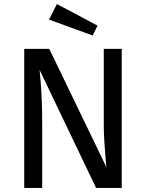

<svg xmlns="http://www.w3.org/2000/svg" viewBox="-20 -931 723 951"><path d="M494 -689H583V0H456L176 -585Q179 -557 182 -518.5Q185 -480 187 -430Q189 -380 189 -316V0H100V-689H224L507 -103Q506 -111 503 -145.5Q500 -180 497 -225.5Q494 -271 494 -313ZM223 -834 262 -911 463 -804 439 -755Z"/></svg>

Font: Fira Sans Variable
Style: Regular
Weight: 400
Designer: Carrois Corporate & Edenspiekermann AG
Foundry: Carrois Corporate GbR & Edenspiekermann AG
Version: Version 4.202